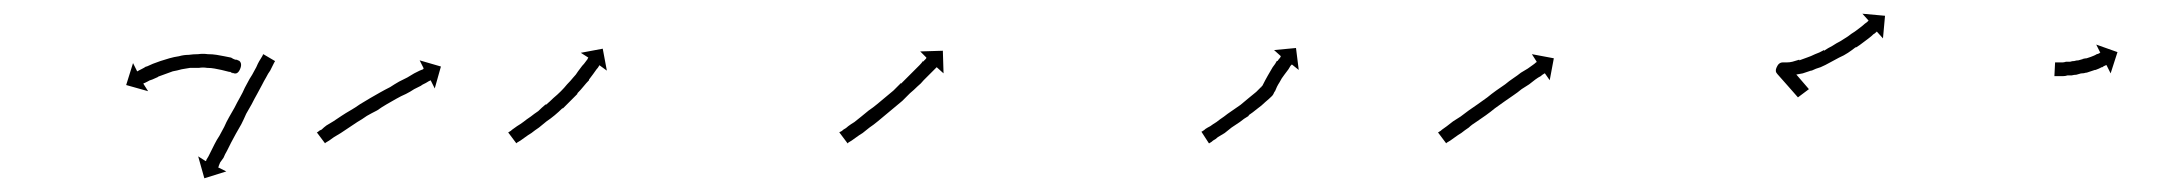

<svg xmlns="http://www.w3.org/2000/svg" viewBox="-20 -307 3173 280"><path d="M319 -201Q319 -201 319 -201Q319 -201 319 -201Q319 -200 319 -200Q319 -200 319 -200Q318 -201 316 -202Q316 -202 316.5 -202Q317 -202 317 -202Q317 -202 317 -202Q317 -202 317 -202Q314 -202 311 -203Q311 -203 311 -203Q311 -203 311 -203Q311 -203 311 -203Q311 -203 311 -203Q307 -204 303 -205Q303 -205 303 -205Q303 -205 303 -205Q303 -205 303 -205Q303 -205 303 -205Q298 -206 293 -207Q293 -207 293 -207Q293 -207 293 -207Q293 -207 293 -207Q293 -207 293 -207Q288 -208 282 -208Q282 -208 282 -208Q282 -208 282 -208Q282 -208 282 -208Q282 -208 282 -208Q276 -209 270 -208Q270 -208 270 -208Q270 -208 270 -208Q270 -208 270 -208Q270 -208 270 -208Q264 -208 257 -208Q257 -208 257 -208Q257 -208 257 -208Q257 -208 257 -208Q257 -208 257 -208Q251 -207 245 -206Q245 -206 245 -206Q245 -206 245 -206Q245 -206 245 -206Q245 -206 245 -206Q238 -204 232 -203Q232 -203 232 -203Q232 -203 232 -203Q232 -203 232 -203Q232 -203 232 -203Q226 -201 221 -199Q221 -199 221 -199Q221 -199 221 -199Q221 -199 221 -199Q221 -199 221 -199Q215 -197 210 -195Q210 -195 210 -195Q210 -195 210 -195Q211 -195 211 -195Q211 -195 211 -195Q206 -193 202 -191Q202 -191 202 -191Q202 -191 202 -191Q202 -191 202 -191Q202 -191 202 -191Q198 -190 195 -188Q195 -188 195 -188Q195 -188 195 -188Q195 -188 195 -188Q195 -188 195 -188Q193 -187 191 -186Q190 -186 189 -185L196 -174L164 -183L174 -215L180 -203Q181 -203 182 -204Q184 -205 186 -206Q186 -206 186 -206Q186 -206 186 -206Q186 -206 186 -206Q186 -206 186 -206Q190 -208 193 -210Q193 -210 193.5 -210Q194 -210 194 -210Q194 -210 194 -210Q194 -210 194 -210Q198 -212 203 -214Q203 -214 203 -214Q203 -214 203 -214Q203 -214 203 -214Q203 -214 203 -214Q208 -216 214 -218Q214 -218 214 -218Q214 -218 214 -218Q214 -218 214 -218Q214 -218 214 -218Q220 -220 227 -222Q227 -222 227 -222Q227 -222 227 -222Q227 -222 227 -222Q227 -222 227 -222Q234 -224 241 -225Q241 -225 241 -225Q241 -225 241 -225Q241 -225 241 -225Q241 -225 241 -225Q248 -227 255 -227Q255 -227 255 -227Q255 -227 255 -227Q255 -227 255 -227Q255 -227 255 -227Q262 -228 269 -228Q269 -228 269 -228Q269 -228 269 -228Q269 -228 269 -228Q269 -228 269 -228Q276 -229 283 -228Q283 -228 283 -228Q283 -228 283 -228Q283 -228 283 -228Q283 -228 283 -228Q290 -228 296 -227Q296 -227 296 -227Q296 -227 296 -227Q296 -227 296 -227Q296 -227 296 -227Q302 -226 307 -225Q307 -225 307 -225Q307 -225 307 -225Q307 -225 307 -225Q307 -225 307 -225Q312 -224 317 -223Q317 -223 317 -223Q317 -223 317 -223Q317 -223 317 -223Q317 -223 317 -223Q320 -221 323 -220Q323 -220 323 -220Q323 -220 323 -220Q323 -220 323.5 -220Q324 -220 324 -220Q326 -220 327 -219Q327 -219 327 -219Q327 -219 327 -219Q327 -219 327 -219Q327 -219 327 -219Q330 -218 325.5 -209Q321 -200 319 -201L328 -219Q334 -215 330 -206Q326 -197 319 -201ZM380 -216Q379 -214 378 -212Q376 -208 374 -204Q371 -200 368 -194Q365 -189 362 -183Q358 -176 355 -170Q351 -163 347 -155Q343 -148 339 -141Q336 -134 332 -126Q328 -119 324 -112Q321 -106 317 -99Q314 -93 311 -87Q308 -82 306 -77Q304 -74 301 -70Q300 -67 299 -65Q299 -64 298.5 -63.5Q298 -63 298 -63L310 -57L278 -47L269 -79L280 -72Q281 -73 281 -73.5Q281 -74 281 -74Q282 -76 284 -79Q286 -83 288 -87Q290 -91 293 -97Q296 -103 300 -109Q303 -115 307 -122Q310 -129 314 -136Q318 -143 322 -150Q326 -158 330 -165Q334 -172 337 -179Q341 -186 344 -192Q348 -198 351 -204Q354 -209 356 -214Q358 -218 360 -221Q362 -224 363 -226Q363 -227 364 -228L381 -218Q381 -217 380 -216Z M444 -115Q446 -117 449 -118Q452 -121 456 -124Q461 -127 466 -130Q472 -134 478 -138Q484 -142 491 -146Q498 -150 505 -155Q512 -159 520 -164Q527 -168 534 -172Q541 -176 549 -180Q555 -184 562 -188Q568 -191 574 -194Q579 -197 584 -200Q586 -201 588 -202Q590 -203 592 -204Q595 -205 597 -206Q597 -207 598 -207L592 -219L623 -210L614 -178L608 -190Q607 -189 606 -189Q604 -188 601 -186Q599 -185 597 -184Q595 -183 594 -182Q588 -179 584 -177Q578 -173 572 -170Q565 -167 558 -163Q551 -159 544 -155Q537 -151 530 -146Q522 -142 515 -138Q508 -133 501 -129Q495 -125 489 -121Q483 -117 477 -113Q472 -110 467 -107Q463 -104 460 -102Q457 -100 455 -99Q454 -98 454 -98L442 -114Q443 -114 444 -115Z M723 -115Q725 -116 727 -118Q731 -121 734 -123Q739 -126 743 -129Q748 -133 754 -137Q754 -137 754 -137Q754 -137 754 -137Q754 -137 754 -137Q754 -137 754 -137Q759 -141 765 -145Q765 -145 765 -145Q765 -145 765 -145Q765 -145 765 -145Q765 -145 765 -145Q770 -150 776 -155Q776 -155 776 -154.5Q776 -154 776 -154Q776 -154 776 -154Q776 -154 776 -154Q782 -159 787 -164Q787 -164 787 -164Q787 -164 787 -164Q787 -164 787 -164Q787 -164 787 -164Q793 -169 798 -174Q798 -174 798 -174Q798 -174 798 -174Q798 -174 798 -174Q798 -174 798 -174Q803 -179 807 -184Q807 -184 807 -184Q807 -184 807 -184Q807 -184 807 -184Q807 -184 807 -184Q812 -189 816 -194Q816 -194 816 -194Q816 -194 816 -194Q816 -194 816 -194Q816 -194 816 -194Q820 -198 823 -203Q823 -203 823 -203Q823 -203 823 -203Q823 -203 823 -203Q823 -203 823 -203Q826 -207 829 -211Q829 -211 829 -211Q829 -211 829 -211Q829 -211 829 -211Q829 -211 829 -211Q832 -214 834 -217Q834 -217 834 -217Q834 -217 834 -217Q834 -217 834 -217Q834 -217 834 -217Q836 -220 837 -221Q837 -222 838 -223L827 -230L859 -236L865 -204L854 -212Q854 -211 853 -210Q852 -208 850 -206Q850 -206 850 -206Q850 -206 850 -206Q850 -206 850 -206Q850 -206 850 -206Q848 -203 845 -199Q845 -199 845 -199Q845 -199 845 -199Q845 -199 845 -199Q845 -199 845 -199Q842 -195 839 -191Q839 -191 839 -191Q839 -191 839 -191Q839 -191 839 -190.5Q839 -190 839 -190Q835 -186 831 -181Q831 -181 831 -181Q831 -181 831 -181Q831 -181 831 -181Q831 -181 831 -181Q827 -176 822 -171Q822 -171 822 -170.5Q822 -170 822 -170Q822 -170 822 -170Q822 -170 822 -170Q817 -165 812 -160Q812 -160 812 -160Q812 -160 812 -160Q812 -160 812 -160Q812 -160 812 -160Q806 -154 801 -149Q801 -149 801 -149Q801 -149 801 -149Q801 -149 800.5 -149Q800 -149 800 -149Q795 -144 789 -139Q789 -139 789 -139Q789 -139 789 -139Q789 -139 789 -139Q789 -139 789 -139Q783 -134 777 -130Q777 -130 777 -130Q777 -130 777 -130Q777 -130 777 -130Q777 -130 777 -130Q771 -125 766 -121Q766 -121 766 -121Q766 -121 766 -121Q766 -121 766 -121Q766 -121 766 -121Q760 -117 755 -113Q750 -110 746 -107Q742 -104 739 -102Q736 -100 734 -99Q733 -98 733 -98L721 -114Q722 -114 723 -115Z M1206 -115Q1208 -116 1210 -118Q1214 -120 1217 -123Q1221 -126 1226 -129Q1231 -133 1236 -137Q1236 -137 1236 -137Q1236 -137 1236 -137Q1236 -137 1236 -137Q1236 -137 1236 -137Q1241 -141 1247 -146Q1247 -146 1247 -146Q1247 -146 1247 -146Q1247 -146 1247 -146Q1247 -146 1247 -146Q1253 -150 1259 -155Q1259 -155 1259 -155Q1259 -155 1259 -155Q1259 -155 1259 -155Q1259 -155 1259 -155Q1265 -160 1271 -165Q1271 -165 1271 -165Q1271 -165 1271 -165Q1271 -165 1271 -165Q1271 -165 1271 -165Q1277 -170 1283 -175Q1283 -175 1283 -175Q1283 -175 1283 -175Q1283 -175 1283 -175Q1283 -175 1283 -175Q1288 -180 1294 -186Q1294 -186 1294 -186Q1294 -186 1294 -186Q1294 -186 1294 -185.5Q1294 -185 1294 -185Q1299 -190 1304 -195Q1304 -195 1304 -195Q1304 -195 1304 -195Q1304 -195 1304 -195Q1304 -195 1304 -195Q1309 -200 1313 -204Q1317 -208 1321 -212Q1324 -215 1326 -218V-217Q1329 -220 1330 -221Q1331 -222 1331 -223L1322 -232L1355 -233L1356 -200L1346 -209Q1345 -208 1345 -208Q1343 -206 1341 -204Q1338 -201 1335 -198Q1331 -194 1327 -190Q1323 -185 1318 -181Q1318 -181 1318 -181Q1318 -181 1318 -181Q1318 -181 1318 -181Q1318 -181 1318 -181Q1313 -176 1307 -171Q1307 -171 1307 -171Q1307 -171 1307 -171Q1307 -171 1307 -171Q1307 -171 1307 -171Q1302 -166 1296 -160Q1296 -160 1296 -160Q1296 -160 1296 -160Q1296 -160 1296 -160Q1296 -160 1296 -160Q1290 -155 1284 -150Q1284 -150 1284 -150Q1284 -150 1284 -150Q1284 -150 1284 -150Q1284 -150 1284 -150Q1278 -145 1272 -140Q1272 -140 1272 -140Q1272 -140 1272 -140Q1272 -140 1272 -140Q1272 -140 1272 -140Q1266 -135 1260 -130Q1260 -130 1260 -130Q1260 -130 1260 -130Q1260 -130 1260 -130Q1260 -130 1260 -130Q1254 -125 1248 -121Q1248 -121 1248 -121Q1248 -121 1248 -121Q1248 -121 1248 -121Q1248 -121 1248 -121Q1243 -117 1238 -113Q1233 -110 1229 -107Q1225 -104 1222 -102Q1219 -100 1217 -99Q1217 -98 1216 -98L1204 -114Q1205 -115 1206 -115Z M1734 -116Q1736 -117 1738 -119Q1741 -121 1745 -123Q1749 -126 1754 -129Q1759 -133 1765 -137Q1770 -141 1776 -145Q1783 -150 1789 -154Q1789 -154 1789 -154Q1789 -154 1789 -154Q1789 -154 1789 -154Q1789 -154 1789 -154Q1795 -159 1801 -164Q1801 -164 1801 -164Q1801 -164 1801 -164Q1801 -164 1801 -164Q1801 -164 1801 -164Q1807 -169 1812 -173Q1812 -173 1812 -173Q1812 -173 1812 -173Q1812 -173 1812 -173Q1812 -173 1812 -173Q1817 -178 1820 -181Q1820 -181 1820 -181Q1820 -181 1820 -181Q1820 -181 1820 -181Q1820 -181 1820 -181Q1823 -185 1828 -184.5Q1833 -184 1836 -180Q1838 -178 1835 -181Q1832 -184 1830 -184Q1823 -185 1820 -180Q1820 -180 1819 -179Q1819 -178 1819.5 -179.5Q1820 -181 1821 -182Q1821 -182 1821 -182Q1821 -182 1821 -182Q1821 -182 1821 -182Q1821 -182 1821 -182Q1825 -190 1829 -197Q1829 -197 1829 -197Q1829 -197 1829 -197Q1829 -197 1829 -197Q1829 -197 1829 -197Q1833 -204 1836 -209Q1836 -209 1836 -209Q1836 -209 1836 -209Q1836 -209 1836 -209Q1836 -209 1836 -209Q1840 -214 1842 -218Q1842 -218 1842 -218Q1842 -218 1843 -218Q1843 -218 1843 -218Q1843 -218 1843 -218Q1845 -221 1847 -223Q1847 -223 1847 -223Q1847 -223 1847 -223Q1847 -223 1847 -223Q1847 -223 1847 -223Q1847 -224 1848 -225L1838 -234L1870 -237L1874 -205L1864 -213Q1863 -212 1862 -211Q1862 -211 1862 -211Q1862 -211 1862 -211Q1862 -211 1862 -211Q1862 -211 1862 -211Q1861 -209 1859 -206Q1859 -206 1859 -206Q1859 -206 1859 -206Q1859 -206 1859 -206Q1859 -206 1859 -206Q1856 -202 1853 -198Q1853 -198 1853 -198Q1853 -198 1853 -198Q1853 -198 1853 -198Q1853 -198 1853 -198Q1849 -193 1846 -187Q1846 -187 1846 -187Q1846 -187 1846 -187Q1846 -187 1846 -187Q1846 -187 1846 -187Q1842 -181 1839 -173Q1839 -173 1839 -173.5Q1839 -174 1839 -174Q1839 -174 1839 -174Q1839 -174 1839 -174Q1837 -169 1835 -167Q1835 -167 1835 -167Q1835 -167 1835 -167Q1835 -167 1835 -167Q1835 -167 1835 -167Q1831 -163 1825 -158Q1825 -158 1825 -158Q1825 -158 1825 -158Q1825 -158 1825 -158Q1825 -158 1825 -158Q1820 -153 1813 -148Q1813 -148 1813 -148Q1813 -148 1813 -148Q1813 -148 1813 -148Q1813 -148 1813 -148Q1807 -143 1801 -139Q1801 -139 1801 -138.5Q1801 -138 1801 -138Q1801 -138 1801 -138Q1801 -138 1801 -138Q1794 -134 1788 -129Q1782 -125 1776 -121Q1771 -117 1766 -113Q1761 -110 1756 -107Q1753 -104 1749 -102Q1747 -100 1745 -99Q1744 -98 1743 -98L1732 -115Q1733 -115 1734 -116Z M2079 -115Q2081 -116 2083 -118Q2086 -120 2090 -123Q2094 -126 2099 -130Q2104 -133 2110 -137Q2115 -141 2122 -146Q2129 -151 2135 -155Q2142 -160 2149 -165Q2155 -170 2162 -175Q2169 -180 2175 -184Q2181 -189 2187 -193Q2193 -197 2198 -201Q2203 -204 2208 -207Q2212 -210 2215 -212Q2218 -214 2220 -216Q2221 -216 2221 -217L2214 -228L2246 -222L2240 -190L2233 -200Q2232 -200 2231 -199Q2229 -198 2227 -196Q2223 -194 2219 -191Q2215 -188 2210 -184Q2205 -181 2199 -177Q2193 -172 2187 -168Q2180 -163 2174 -159Q2167 -154 2160 -149Q2154 -144 2147 -139Q2141 -135 2134 -130Q2126 -125 2122 -121Q2116 -117 2111 -113Q2106 -110 2102 -107Q2098 -104 2095 -102Q2092 -100 2090 -99Q2089 -98 2089 -98L2077 -114Q2078 -114 2079 -115Z M2572 -199Q2568 -203 2571 -209Q2574 -216 2580 -216Q2580 -216 2581 -216Q2581 -216 2581 -216Q2581 -216 2581 -216Q2581 -216 2581 -216Q2581 -216 2581 -216Q2583 -216 2586 -216Q2586 -216 2586 -216Q2586 -216 2586 -216Q2586 -216 2586 -216Q2586 -216 2586 -216Q2590 -216 2594 -217Q2594 -217 2594 -217Q2594 -217 2594 -217Q2594 -217 2594 -217Q2594 -217 2594 -217Q2598 -218 2604 -220Q2604 -220 2604 -220Q2604 -220 2604 -220Q2604 -219 2604 -219Q2604 -219 2604 -219Q2609 -221 2615 -223Q2615 -223 2615 -223Q2615 -223 2615 -223Q2615 -223 2615 -223Q2615 -223 2615 -223Q2621 -225 2627 -228Q2627 -228 2627 -228Q2627 -228 2627 -228Q2627 -228 2627 -228Q2627 -228 2627 -228Q2633 -230 2640 -234Q2640 -234 2640 -234Q2640 -234 2640 -234Q2640 -233 2640 -233Q2640 -233 2640 -233Q2646 -237 2652 -240Q2652 -240 2652 -240Q2652 -240 2652 -240Q2652 -240 2652 -240Q2652 -240 2652 -240Q2658 -244 2664 -247Q2664 -247 2664 -247Q2664 -247 2664 -247Q2664 -247 2664 -247Q2664 -247 2664 -247Q2670 -251 2675 -254Q2675 -254 2675 -254Q2675 -254 2675 -254Q2675 -254 2675 -254Q2675 -254 2675 -254Q2680 -258 2685 -261Q2685 -261 2685 -261Q2685 -261 2685 -261Q2685 -261 2685 -261Q2685 -261 2685 -261Q2689 -264 2693 -267Q2693 -267 2693 -267Q2693 -267 2693 -267Q2693 -267 2693 -267Q2693 -267 2693 -267Q2697 -270 2699 -272Q2699 -272 2699 -272Q2699 -272 2699 -272Q2699 -272 2699 -272Q2699 -272 2699 -272Q2702 -274 2703 -275Q2704 -276 2705 -277L2696 -287L2729 -284L2726 -251L2717 -261Q2717 -261 2716 -260Q2714 -258 2712 -257Q2712 -257 2712 -257Q2712 -257 2712 -257Q2712 -257 2712 -257Q2712 -257 2712 -257Q2709 -254 2705 -251Q2705 -251 2705 -251Q2705 -251 2705 -251Q2705 -251 2705 -251Q2705 -251 2705 -251Q2701 -248 2697 -245Q2697 -245 2697 -245Q2697 -245 2697 -245Q2697 -245 2697 -245Q2697 -245 2697 -245Q2692 -241 2687 -238Q2687 -238 2687 -238Q2687 -238 2687 -238Q2687 -238 2686.5 -238Q2686 -238 2686 -238Q2681 -234 2675 -230Q2675 -230 2675 -230Q2675 -230 2675 -230Q2675 -230 2675 -230Q2675 -230 2675 -230Q2669 -226 2662 -223Q2662 -223 2662 -223Q2662 -223 2662 -223Q2662 -223 2662 -223Q2662 -223 2662 -223Q2655 -219 2649 -216Q2649 -216 2649 -216Q2649 -216 2649 -216Q2649 -216 2649 -216Q2649 -216 2649 -216Q2642 -212 2635 -209Q2635 -209 2635 -209Q2635 -209 2635 -209Q2635 -209 2635 -209Q2635 -209 2635 -209Q2628 -207 2622 -204Q2622 -204 2622 -204Q2622 -204 2622 -204Q2621 -204 2621 -204Q2621 -204 2621 -204Q2615 -202 2609 -200Q2609 -200 2609 -200Q2609 -200 2609 -200Q2609 -200 2609 -200Q2609 -200 2609 -200Q2603 -199 2598 -198Q2598 -198 2598 -198Q2598 -198 2598 -198Q2598 -198 2598 -198Q2598 -198 2598 -198Q2593 -197 2589 -196Q2589 -196 2588.5 -196Q2588 -196 2588 -196Q2588 -196 2588 -196Q2588 -196 2588 -196Q2585 -196 2582 -196Q2582 -196 2582 -196Q2582 -196 2582 -196Q2582 -196 2582 -196Q2582 -196 2582 -196Q2580 -196 2579 -196Q2576 -196 2576 -199.5Q2576 -203 2578 -206Q2580 -210 2582.5 -212.5Q2585 -215 2587 -212Q2595 -204 2602.5 -195Q2610 -186 2618 -177L2602 -165Q2595 -173 2587.5 -181.5Q2580 -190 2572 -199Z M2977 -216Q2978 -216 2980 -216Q2980 -216 2980 -216Q2980 -216 2980 -216Q2980 -216 2980 -216Q2980 -216 2980 -216Q2981 -216 2983 -216Q2983 -216 2983 -216Q2983 -216 2983 -216Q2983 -216 2983 -216Q2983 -216 2983 -216Q2985 -216 2988 -216Q2988 -216 2988 -216Q2988 -216 2988 -216Q2988 -216 2988 -216Q2988 -216 2988 -216Q2990 -216 2993 -217Q2993 -217 2993 -217Q2993 -217 2993 -217Q2993 -217 2993 -217Q2993 -217 2993 -217Q2996 -217 2999 -217Q2999 -217 2999 -217Q2999 -217 2999 -217Q2999 -217 2999 -217Q2999 -217 2999 -217Q3002 -218 3005 -218Q3005 -218 3005 -218Q3005 -218 3005 -218Q3005 -218 3005 -218Q3005 -218 3005 -218Q3008 -219 3011 -219Q3011 -219 3011 -219Q3011 -219 3011 -219Q3011 -219 3011 -219Q3011 -219 3011 -219Q3014 -220 3018 -221Q3018 -221 3018 -221Q3018 -221 3018 -221Q3017 -221 3017 -221Q3017 -221 3017 -221Q3021 -222 3023 -222Q3023 -222 3023 -222Q3023 -222 3023 -222Q3023 -222 3023 -222Q3023 -222 3023 -222Q3026 -223 3029 -224Q3029 -224 3029 -224Q3029 -224 3029 -224Q3029 -224 3029 -224Q3029 -224 3029 -224Q3031 -225 3034 -226Q3034 -226 3034 -226Q3034 -226 3034 -226Q3034 -226 3034 -226Q3034 -226 3034 -226Q3036 -227 3038 -228Q3038 -228 3038 -228Q3038 -228 3038 -228Q3037 -228 3037 -228Q3037 -228 3037 -228Q3039 -228 3041 -229Q3041 -229 3041 -229Q3041 -229 3040 -229Q3040 -229 3040 -229Q3040 -229 3040 -229Q3042 -229 3042 -230Q3043 -230 3043 -230L3037 -242L3068 -231L3058 -200L3052 -212Q3052 -212 3051 -212Q3050 -211 3049 -211Q3049 -211 3049 -211Q3049 -211 3049 -211Q3049 -211 3049 -211Q3049 -211 3049 -211Q3047 -210 3046 -209Q3046 -209 3045.5 -209Q3045 -209 3045 -209Q3045 -209 3045 -209Q3045 -209 3045 -209Q3043 -208 3041 -207Q3041 -207 3041 -207Q3041 -207 3041 -207Q3041 -207 3041 -207Q3041 -207 3041 -207Q3038 -206 3036 -205Q3036 -205 3035.5 -205Q3035 -205 3035 -205Q3035 -205 3035 -205Q3035 -205 3035 -205Q3032 -204 3029 -203Q3029 -203 3029 -203Q3029 -203 3029 -203Q3029 -203 3029 -203Q3029 -203 3029 -203Q3026 -202 3023 -201Q3023 -201 3023 -201Q3023 -201 3023 -201Q3022 -201 3022 -201Q3022 -201 3022 -201Q3019 -200 3016 -200Q3016 -200 3015.5 -200Q3015 -200 3015 -200Q3015 -200 3015 -200Q3015 -200 3015 -200Q3012 -199 3008 -198Q3008 -198 3008 -198Q3008 -198 3008 -198Q3008 -198 3008 -198Q3008 -198 3008 -198Q3005 -198 3001 -197Q3001 -197 3001 -197Q3001 -197 3001 -197Q3001 -197 3001 -197Q3001 -197 3001 -197Q2998 -197 2995 -197Q2995 -197 2995 -197Q2995 -197 2995 -197Q2995 -197 2995 -197Q2995 -197 2995 -197Q2992 -196 2989 -196Q2989 -196 2989 -196Q2989 -196 2989 -196Q2989 -196 2989 -196Q2989 -196 2989 -196Q2986 -196 2984 -196Q2984 -196 2984 -196Q2984 -196 2984 -196Q2984 -196 2984 -196Q2984 -196 2984 -196Q2982 -196 2980 -196Q2980 -196 2980 -196Q2980 -196 2980 -196Q2980 -196 2980 -196Q2980 -196 2980 -196Q2978 -196 2977 -196Q2977 -196 2976 -196L2977 -216Q2977 -216 2977 -216Z"/></svg>

Font: FRB American Cursive Just Arrows Black
Style: Bold Italic
Weight: 900
Italic angle: -25°
Version: Version 2.0;Modular Font Editor K font №1